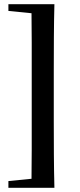

<svg xmlns="http://www.w3.org/2000/svg" viewBox="-20 -735 379 914"><path d="M239 -715Q237 -638 236.5 -558Q236 -478 236 -398V-158Q236 -79 236.5 0.5Q237 80 239 159H20V127L130 116Q131 52 131 -20.5Q131 -93 131 -158V-398Q131 -462 131 -534.5Q131 -607 130 -672L20 -683V-715Z"/></svg>

Font: DeepMind Serif Text
Style: Regular
Weight: 400
Designer: Frank Grießhammer / Modifications: Colophon Foundry
Foundry: Colophon Foundry
Version: Version 5.003; ttfautohint (v1.8.2)